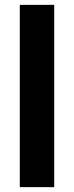

<svg xmlns="http://www.w3.org/2000/svg" viewBox="-20 -770 305 790"><path d="M203.1 0H61.5V-750H203.1Z"/></svg>

Font: Shabnam FD
Style: Bold
Weight: 700
Foundry: DejaVu fonts team - Redesigned by Saber Rastikerdar - Based on Vazir font
Version: Version 5.00;October 20, 2019;FontCreator 12.0.0.2547 64-bit